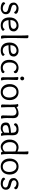

<svg xmlns="http://www.w3.org/2000/svg" viewBox="2194 -2976 793 5220"><g transform="rotate(90 2590.0 -366.5)"><path d="M310 -354Q299 -383 265 -401Q231 -419 195.5 -419Q160 -419 135 -400.5Q110 -382 110 -350Q110 -318 136.5 -301Q163 -284 201 -275Q239 -266 277 -254.5Q315 -243 341.5 -213Q368 -183 368 -135Q368 -64 317 -27Q266 10 200.5 10Q135 10 87.5 -13Q40 -36 40 -70Q40 -99 85 -112Q96 -80 132.5 -63Q169 -46 212 -46Q255 -46 281.5 -65Q308 -84 308 -119Q308 -154 281.5 -170Q255 -186 217 -194.5Q179 -203 141 -214.5Q103 -226 76.5 -258Q50 -290 50 -345.5Q50 -401 101.5 -438Q153 -475 209 -475Q265 -475 310 -454Q355 -433 355 -399Q355 -365 310 -354Z M677 -475Q747 -475 790.5 -435.5Q834 -396 834 -350Q834 -304 820 -278Q806 -252 783.5 -237Q761 -222 719 -214Q655 -202 527 -202Q535 -130 570.5 -88Q606 -46 676 -46Q746 -46 775 -98Q815 -82 815 -54Q815 -26 769.5 -8Q724 10 668 10Q574 10 514 -49.5Q454 -109 454 -228.5Q454 -348 520.5 -411.5Q587 -475 677 -475ZM673 -420Q613 -420 570.5 -379Q528 -338 526 -252Q669 -252 716 -273Q736 -282 750.5 -299Q765 -316 765 -344.5Q765 -373 738.5 -396.5Q712 -420 673 -420Z M945 -49 947 -335V-451Q947 -687 939 -740Q955 -743 974 -743Q1020 -743 1020 -705Q1020 -701 1019 -652Q1013 -470 1013 -358V-202Q1013 -69 1032 -5Q1014 3 990 3Q966 3 955.5 -9Q945 -21 945 -49Z M1360 -475Q1430 -475 1473.5 -435.5Q1517 -396 1517 -350Q1517 -304 1503 -278Q1489 -252 1466.5 -237Q1444 -222 1402 -214Q1338 -202 1210 -202Q1218 -130 1253.5 -88Q1289 -46 1359 -46Q1429 -46 1458 -98Q1498 -82 1498 -54Q1498 -26 1452.5 -8Q1407 10 1351 10Q1257 10 1197 -49.5Q1137 -109 1137 -228.5Q1137 -348 1203.5 -411.5Q1270 -475 1360 -475ZM1356 -420Q1296 -420 1253.5 -379Q1211 -338 1209 -252Q1352 -252 1399 -273Q1419 -282 1433.5 -299Q1448 -316 1448 -344.5Q1448 -373 1421.5 -396.5Q1395 -420 1356 -420Z M1823 -46Q1853 -46 1884 -59Q1915 -72 1928 -98Q1968 -82 1968 -58Q1968 -25 1922.5 -7.5Q1877 10 1820 10Q1729 10 1668 -49.5Q1607 -109 1607 -227Q1607 -290 1627 -339.5Q1647 -389 1680 -418Q1747 -475 1827 -475Q1878 -475 1924 -452Q1970 -429 1970 -387Q1970 -351 1922 -344Q1912 -380 1879.5 -399.5Q1847 -419 1811 -419Q1755 -419 1716.5 -369.5Q1678 -320 1678 -230Q1678 -140 1718.5 -93Q1759 -46 1823 -46Z M2080 -54 2082 -231Q2082 -374 2075 -465Q2091 -468 2109 -468Q2156 -468 2156 -430Q2156 -425 2154 -390Q2148 -283 2148 -175.5Q2148 -68 2167 -5Q2149 3 2124.5 3Q2100 3 2090 -10Q2080 -23 2080 -54ZM2165 -574.5Q2165 -552 2149 -536.5Q2133 -521 2112.5 -521Q2092 -521 2077 -536Q2062 -551 2062 -574Q2062 -597 2078 -612.5Q2094 -628 2114.5 -628Q2135 -628 2150 -612.5Q2165 -597 2165 -574.5Z M2702 -232Q2702 -122 2642 -56Q2582 10 2484.5 10Q2387 10 2327 -56Q2267 -122 2267 -232Q2267 -342 2327 -408.5Q2387 -475 2484.5 -475Q2582 -475 2642 -408.5Q2702 -342 2702 -232ZM2484.5 -46Q2554 -46 2593 -93Q2632 -140 2632 -222Q2632 -304 2592 -361.5Q2552 -419 2483 -419Q2414 -419 2375.5 -371.5Q2337 -324 2337 -242Q2337 -160 2376 -103Q2415 -46 2484.5 -46Z M3118 -48 3124 -307Q3124 -363 3096.5 -391Q3069 -419 3026 -419Q2958 -419 2892 -364Q2894 -228 2894 -148.5Q2894 -69 2900 -1Q2884 2 2866 2Q2821 2 2821 -36Q2821 -40 2823.5 -109.5Q2826 -179 2826 -248Q2826 -412 2807 -460Q2827 -468 2843 -468Q2889 -468 2889 -418Q2919 -441 2966 -458Q3013 -475 3065 -475Q3117 -475 3154.5 -441.5Q3192 -408 3192 -334L3189 -156Q3189 -64 3206 -5Q3186 3 3163.5 3Q3141 3 3129.5 -8.5Q3118 -20 3118 -48Z M3658 -312 3656 -177Q3656 -62 3675 -5Q3659 3 3636.5 3Q3614 3 3605 -7.5Q3596 -18 3593 -41Q3531 10 3465 10Q3311 10 3311 -131Q3311 -182 3335 -206Q3359 -230 3401 -242Q3476 -262 3591 -269Q3591 -354 3570 -386.5Q3549 -419 3481 -419Q3453 -419 3423 -401Q3393 -383 3378 -349Q3332 -358 3332 -389Q3332 -428 3380 -451.5Q3428 -475 3503 -475Q3578 -475 3618 -439.5Q3658 -404 3658 -312ZM3590 -218Q3561 -215 3546.5 -213Q3532 -211 3507.5 -208Q3483 -205 3471 -202Q3459 -199 3441.5 -194Q3424 -189 3415.5 -183Q3407 -177 3398 -170Q3381 -156 3381 -131Q3381 -86 3407 -64.5Q3433 -43 3473 -43Q3541 -43 3588 -88Q3587 -102 3587 -139Q3587 -176 3590 -218Z M4176 -705 4167 -223Q4167 -56 4186 -5Q4170 3 4148 3Q4106 3 4104 -47Q4044 10 3968.5 10Q3893 10 3834 -58.5Q3775 -127 3775 -234Q3775 -341 3836.5 -408Q3898 -475 3985 -475Q4045 -475 4101 -441Q4103 -505 4103 -586.5Q4103 -668 4095 -740Q4111 -743 4131 -743Q4176 -743 4176 -705ZM4099 -389Q4046 -419 3996 -419Q3926 -419 3885.5 -371.5Q3845 -324 3845 -240.5Q3845 -157 3887 -100Q3929 -43 3988.5 -43Q4048 -43 4101 -100Q4099 -358 4099 -389Z M4726 -232Q4726 -122 4666 -56Q4606 10 4508.5 10Q4411 10 4351 -56Q4291 -122 4291 -232Q4291 -342 4351 -408.5Q4411 -475 4508.5 -475Q4606 -475 4666 -408.5Q4726 -342 4726 -232ZM4508.5 -46Q4578 -46 4617 -93Q4656 -140 4656 -222Q4656 -304 4616 -361.5Q4576 -419 4507 -419Q4438 -419 4399.5 -371.5Q4361 -324 4361 -242Q4361 -160 4400 -103Q4439 -46 4508.5 -46Z M5081 -354Q5070 -383 5036 -401Q5002 -419 4966.5 -419Q4931 -419 4906 -400.5Q4881 -382 4881 -350Q4881 -318 4907.5 -301Q4934 -284 4972 -275Q5010 -266 5048 -254.5Q5086 -243 5112.5 -213Q5139 -183 5139 -135Q5139 -64 5088 -27Q5037 10 4971.5 10Q4906 10 4858.5 -13Q4811 -36 4811 -70Q4811 -99 4856 -112Q4867 -80 4903.5 -63Q4940 -46 4983 -46Q5026 -46 5052.5 -65Q5079 -84 5079 -119Q5079 -154 5052.5 -170Q5026 -186 4988 -194.5Q4950 -203 4912 -214.5Q4874 -226 4847.5 -258Q4821 -290 4821 -345.5Q4821 -401 4872.5 -438Q4924 -475 4980 -475Q5036 -475 5081 -454Q5126 -433 5126 -399Q5126 -365 5081 -354Z"/></g></svg>

Font: Overlock Mod
Style: Regular
Weight: 400
Designer: Dario Muhafara
Foundry: Dario Manuel Muhafara
Version: Version 1.001